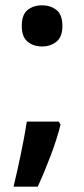

<svg xmlns="http://www.w3.org/2000/svg" viewBox="-20 -574 318 723"><path d="M62 -476Q62 -519 84 -536.5Q106 -554 138 -554Q170 -554 192.5 -536.5Q215 -519 215 -476Q215 -435 192.5 -417Q170 -399 138 -399Q106 -399 84 -417Q62 -435 62 -476ZM208 -105Q195 -52 171 11.5Q147 75 122 129H31Q45 71 59 3.5Q73 -64 81 -116H201Z"/></svg>

Font: Noto Sans Medefaidrin SemiBold
Style: Regular
Weight: 600
Designer: Dalton Maag Ltd
Foundry: Dalton Maag Ltd
Version: Version 1.002; ttfautohint (v1.8.4.7-5d5b)